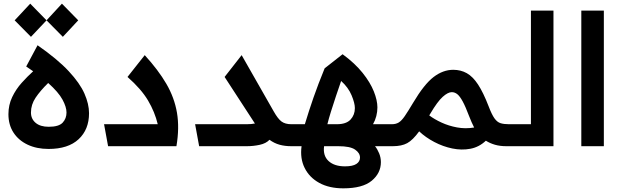

<svg xmlns="http://www.w3.org/2000/svg" viewBox="-20 -798 3393 1048"><path d="M245 15Q180 15 130.5 -8.5Q81 -32 53.5 -74.5Q26 -117 26 -175Q26 -225 46.5 -268Q67 -311 98.5 -346Q130 -381 161 -409Q143 -422 123 -435L185 -551Q294 -475 355 -409.5Q416 -344 441 -287Q466 -230 466 -180Q466 -91 409 -38Q352 15 245 15ZM149 -184Q149 -149 174.5 -127.5Q200 -106 246 -106Q301 -106 322 -128.5Q343 -151 343 -184Q343 -214 321 -254.5Q299 -295 243 -345Q200 -303 174.5 -265Q149 -227 149 -184ZM149 -597 60 -687 145 -778 234 -687ZM323 -597 234 -687 318 -778 407 -687Z M570 0 548 -120H841Q825 -187 788 -249.5Q751 -312 676 -378L770 -497Q844 -416 888 -340.5Q932 -265 946 -182.5Q960 -100 943 0Z M1067 0 1045 -120H1327Q1353 -120 1372 -124L1370 -126L1206 -378L1299 -497L1474 -190Q1497 -149 1517 -134.5Q1537 -120 1570 -120H1580V0H1570Q1535 0 1506 -8Q1477 -16 1451 -35Q1432 -15 1397.5 -7.5Q1363 0 1327 0Z M1580 -120H1644Q1666 -193 1691 -265Q1716 -337 1752 -425L1850 -502Q1917 -453 1959 -400.5Q2001 -348 2020.5 -299Q2040 -250 2040 -212Q2040 -188 2034 -164.5Q2028 -141 2016 -120H2114V0H2027Q2040 16 2049.5 39Q2059 62 2059 87Q2059 147 2009 188.5Q1959 230 1854 230Q1777 230 1723 200.5Q1669 171 1643 119Q1617 67 1626 0H1580Q1550 0 1550 -61Q1550 -120 1580 -120ZM1767 -120H1819Q1870 -120 1893.5 -145.5Q1917 -171 1917 -208Q1917 -235 1899 -278Q1881 -321 1842 -356Q1828 -316 1813.5 -272.5Q1799 -229 1786.5 -189Q1774 -149 1767 -120ZM1863 110Q1905 110 1925 97Q1945 84 1945 62Q1945 37 1918 18.5Q1891 0 1827 0H1749Q1742 52 1773.5 81Q1805 110 1863 110Z M2114 -120H2119Q2141 -120 2156.5 -129.5Q2172 -139 2189.5 -164.5Q2207 -190 2235 -237Q2295 -338 2346.5 -377.5Q2398 -417 2454 -417Q2495 -417 2528 -398.5Q2561 -380 2589.5 -336.5Q2618 -293 2647 -218Q2664 -173 2679 -152Q2694 -131 2712.5 -125.5Q2731 -120 2757 -120H2762V0H2744Q2709 0 2681.5 -8Q2654 -16 2632 -30Q2595 5 2547.5 14Q2500 23 2449 12.5Q2398 2 2350.5 -23Q2303 -48 2268 -81Q2233 -33 2202.5 -16.5Q2172 0 2124 0H2114Q2084 0 2084 -61Q2084 -120 2114 -120ZM2329 -178Q2326 -172 2323 -168Q2351 -147 2390 -129Q2429 -111 2474.5 -102.5Q2520 -94 2568 -102Q2561 -116 2554 -131.5Q2547 -147 2541 -163Q2521 -216 2505.5 -244.5Q2490 -273 2476 -284Q2462 -295 2446 -295Q2425 -295 2396.5 -269.5Q2368 -244 2329 -178Z M2762 -120H2878V-740H3001V0H2762Q2732 0 2732 -61Q2732 -120 2762 -120Z M3153 -740H3276V0H3153Z"/></svg>

Font: Readex Pro Medium
Style: Regular
Weight: 500
Designer: Bonnie Shaver-Troup, Thomas Jockin
Foundry: Lexend
Version: Version 1.204; ttfautohint (v1.8.4.7-5d5b)